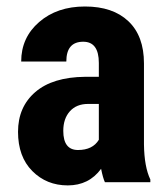

<svg xmlns="http://www.w3.org/2000/svg" viewBox="-20 -558 511 588"><path d="M173.8 -157.2Q173.8 -98.6 218.8 -98.6Q263.7 -98.6 282.7 -129.9V-239.7H249.5Q214.4 -239.7 194.1 -217.3Q173.8 -194.8 173.8 -157.2ZM282.7 -365.2Q282.7 -430.2 234.9 -430.2Q183.1 -430.2 183.1 -369.6H44.9Q44.9 -442.9 99.9 -490.5Q154.8 -538.1 240.2 -538.1Q325.7 -538.1 373.3 -492.9Q420.9 -447.8 420.9 -363.8V-115.2Q421.9 -46.9 440.4 -8.3V0H301.3Q295.4 -12.2 289.6 -41Q252.4 9.8 187.5 9.8Q122.6 9.8 78.9 -34.2Q35.2 -78.1 35.2 -154.3Q35.2 -230.5 88.1 -276.1Q141.1 -321.8 240.7 -322.8H282.7Z"/></svg>

Font: RobotoCondensed-Bold
Style: Bold
Weight: 700
Designer: Google
Version: Version 2.001240; 2014